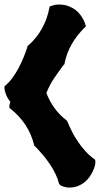

<svg xmlns="http://www.w3.org/2000/svg" viewBox="-32 -780 445 856"><path d="M393.1 -63V-53.2Q393.1 -49.3 390.6 -39.8Q388.2 -30.3 382.6 -18.1Q377 -5.9 368.2 7.3Q359.4 20.5 346.4 31.2Q333.5 42 316.2 49.1Q298.8 56.2 276.9 56.2Q267.6 56.2 260 54.4Q252.4 52.7 247.3 50.8Q242.2 48.8 239.3 47.1Q236.3 45.4 235.8 44.9L231 38.1Q225.6 16.1 214.6 -6.1Q203.6 -28.3 189.5 -49.3Q175.3 -70.3 158.4 -90.1Q141.6 -109.9 125 -127L121.1 -129.9L120.1 -133.8Q107.4 -184.1 81.1 -223.6Q54.7 -263.2 15.1 -294.9L9.8 -298.8V-305.2Q9.8 -306.2 10.3 -311.5Q10.7 -316.9 14.2 -326.2Q5.9 -335.9 0.7 -345.9Q-4.4 -356 -7.3 -364.7Q-10.3 -373.5 -11.2 -379.6Q-12.2 -385.7 -12.2 -387.2V-391.1L-11.2 -396L-7.8 -398.9Q9.8 -414.1 24.2 -433.8Q38.6 -453.6 50.5 -476.1Q62.5 -498.5 72.3 -522.2Q82 -545.9 89.8 -568.8V-574.2L94.2 -577.1Q168.5 -644 188 -744.1L189 -751L194.8 -752.9Q195.8 -752.9 205.1 -756.3Q214.4 -759.8 230 -759.8Q254.4 -759.8 272.7 -752.9Q291 -746.1 304.4 -735.8Q317.9 -725.6 326.4 -713.6Q335 -701.7 340.1 -691.7Q345.2 -681.6 347.2 -675Q349.1 -668.5 349.1 -668.9L351.1 -662.1L346.2 -658.2Q309.6 -621.6 287.4 -582.5Q265.1 -543.5 255.9 -498V-494.1L252.9 -492.2Q231 -463.4 209.7 -431.9Q188.5 -400.4 174.8 -365.2Q204.6 -288.6 265.1 -243.2L269 -236.8Q277.8 -215.3 289.6 -192.1Q301.3 -168.9 316.4 -147Q331.5 -125 349.6 -105.2Q367.7 -85.4 388.2 -70.8L392.1 -67.9Z"/></svg>

Font: Hanalei Fill
Style: Regular
Weight: 400
Version: Version 1.000